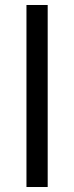

<svg xmlns="http://www.w3.org/2000/svg" viewBox="-20 -759 297 769"><path d="M86 -739H171V-10H86Z"/></svg>

Font: Kakao Big Sans
Style: Regular
Weight: 400
Designer: Park Young-rak; Lee Sang-min; Kim Jung-jin; Min Bon; Park Min-gyu;
Foundry: Kakao Corporation
Version: Version 2.003